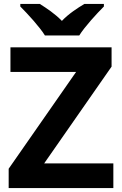

<svg xmlns="http://www.w3.org/2000/svg" viewBox="-20 -954 619 974"><path d="M208 -774H382C410 -819 471 -885 507 -921V-934H408C373 -913 328 -884 294 -848C259 -884 217 -912 182 -934H83V-921C120 -884 180 -819 208 -774ZM555 0V-125H204L546 -616V-714H33V-589H366L24 -98V0Z"/></svg>

Font: Noto Sans Adlam
Style: Bold
Weight: 700
Designer: Mark Jamra, Neil Patel
Foundry: JamraPatel LLC
Version: Version 3.001